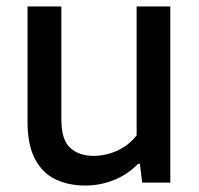

<svg xmlns="http://www.w3.org/2000/svg" viewBox="-20 -564 616 593"><path d="M243 9Q191.5 9 151.2 -10.2Q111 -29.5 88 -73Q65 -116.5 65 -189V-544H169.5V-195Q169.5 -131.5 197.2 -107Q225 -82.5 269.5 -82.5Q291.5 -82.5 315.5 -89Q339.5 -95.5 362 -109.5Q384.5 -123.5 402 -146V-544H506V0H419L412 -58H406.5Q373.5 -24.5 331.5 -7.8Q289.5 9 243 9Z"/></svg>

Font: Encode Sans Condensed Thin Medium
Style: Regular
Weight: 500
Version: Version 3.002